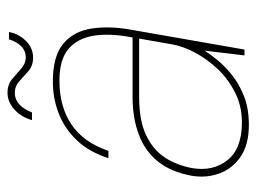

<svg xmlns="http://www.w3.org/2000/svg" viewBox="-108 -580 700 525"><g transform="rotate(-90 242.5 -318.0)"><path d="M163 12Q110 12 77 -10Q44 -32 30.5 -68Q17 -104 24 -145Q35 -203 64 -238Q93 -273 138 -289.5Q183 -306 239 -306H402Q414 -367 407 -411.5Q400 -456 371 -481Q342 -506 284 -506Q213 -506 164 -473Q115 -440 92 -372H72Q89 -425 121 -458.5Q153 -492 194.5 -508Q236 -524 281 -524Q351 -524 385 -495.5Q419 -467 426.5 -418Q434 -369 423 -309L369 0H353L366 -109Q358 -96 341.5 -75.5Q325 -55 300.5 -35Q276 -15 242 -1.5Q208 12 163 12ZM170 -7Q214 -7 251 -25.5Q288 -44 315.5 -73Q343 -102 360.5 -135Q378 -168 383 -197L399 -288H239Q175 -288 135 -269Q95 -250 74 -218Q53 -186 45 -144Q35 -86 66.5 -46.5Q98 -7 170 -7ZM176 -581Q184 -610 205 -629Q226 -648 251 -648Q273 -648 288 -635.5Q303 -623 317 -610.5Q331 -598 348 -598Q365 -598 377.5 -610Q390 -622 397 -644H417Q412 -617 392.5 -597.5Q373 -578 347 -578Q325 -578 310.5 -590.5Q296 -603 282.5 -615.5Q269 -628 250 -628Q233 -628 219.5 -616Q206 -604 197 -581Z"/></g></svg>

Font: DM Sans 12pt Thin
Style: Italic
Weight: 250
Italic angle: -10°
Version: Version 4.004;gftools[0.9.30]